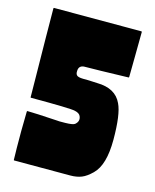

<svg xmlns="http://www.w3.org/2000/svg" viewBox="-99 -697 619 766"><g transform="rotate(15 211.0 -314.5)"><path d="M273 -384Q349 -383 374 -328Q394 -287 394 -182Q394 -78 353 -38Q331 -16 311 -8Q291 0 264 0H33Q31 0 31 -2Q31 -12 30.5 -29Q30 -46 30 -51Q29 -115 31 -201Q31 -204 33 -204Q61 -204 158 -198Q159 -197 190.5 -197.5Q222 -198 230 -204Q248 -219 239 -239Q234 -250 216 -254Q198 -259 33 -259Q31 -259 31 -261Q31 -273 30 -348Q29 -423 28 -505Q27 -587 27 -626Q27 -629 29 -629H390Q392 -629 392 -626Q392 -602 391 -525Q390 -448 390 -441Q390 -438 388 -438Q252 -434 211 -434Q183 -435 183 -409Q182 -395 191 -390Q200 -385 227 -386Q236 -386 252 -385Q268 -384 273 -384Z"/></g></svg>

Font: Cubao Free Narrow
Style: Narrow
Weight: 400
Width: 3
Designer: Aaron Amar
Version: Version 001.001